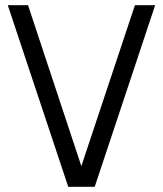

<svg xmlns="http://www.w3.org/2000/svg" viewBox="-20 -720 628 740"><path d="M10 -700H88L308 -36H279L500 -700H578L345 0H243Z"/></svg>

Font: Uncut Sans Variable
Style: Regular
Weight: 400
Designer: Kasper Nordkvist
Foundry: UNCUT.wtf
Version: Version 1.303;Glyphs 3.1.2 (3151)